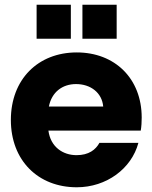

<svg xmlns="http://www.w3.org/2000/svg" viewBox="-20 -784 645 813"><path d="M417 -333H187C199 -394 244 -428 302 -428C364 -428 412 -391 417 -333ZM26 -276C26 -105 141 9 305 9C431 9 537 -70 566 -179H401C385 -150 356 -127 304 -127C246 -127 194 -162 185 -231H576C579 -248 580 -269 580 -286C580 -452 466 -562 305 -562C141 -562 26 -448 26 -276ZM135 -620H280V-764H135ZM329 -620H474V-764H329Z"/></svg>

Font: Malmofest
Style: Bold
Weight: 700
Designer: Jonny Pinhorn (Poppins), Kolossal
Version: Version 1.004;Glyphs 3.1.2 (3151)